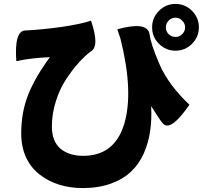

<svg xmlns="http://www.w3.org/2000/svg" viewBox="-20 -870 1040 977"><path d="M234 -579Q145 -576 63 -559Q52 -715 110 -715Q193 -719 294 -733Q395 -748 443 -765Q489 -631 440 -607Q410 -584 379 -549Q348 -515 316 -466Q284 -418 264 -354Q244 -291 244 -226Q244 -152 287 -114Q331 -77 403 -77Q563 -77 612 -239Q661 -402 593 -673Q591 -681 585 -697L577 -721Q729 -763 741 -697Q747 -645 793 -540Q839 -436 944 -337Q847 -197 809 -242Q800 -249 749 -330Q753 -263 744 -204Q736 -145 712 -90Q688 -36 648 2Q608 41 545 64Q482 87 400 87Q337 87 282 70Q227 53 183 19Q139 -14 113 -68Q88 -122 88 -191Q88 -298 123 -387Q158 -476 234 -579ZM838 -696Q853 -682 873 -682Q893 -682 907 -696Q922 -711 922 -731Q922 -751 907 -765Q893 -780 873 -780Q853 -780 838 -765Q824 -751 824 -731Q824 -711 838 -696ZM789 -647Q754 -682 754 -731Q754 -780 789 -815Q824 -850 873 -850Q922 -850 957 -815Q992 -780 992 -731Q992 -682 957 -647Q922 -612 873 -612Q824 -612 789 -647Z"/></svg>

Font: Swei Half Moon CJK SC
Style: Black
Weight: 900
Version: Version 2.071